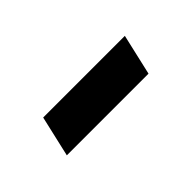

<svg xmlns="http://www.w3.org/2000/svg" viewBox="-4 -653 384 384"><g transform="rotate(-45 188.0 -461.5)"><path d="M62.5 -418.5 82.5 -505.4H313.5L293.5 -418.5Z"/></g></svg>

Font: Libertinage
Style: f
Weight: 400
Designer: OSP
Foundry: OSP
Version: Version 1.0; 2008; OFL relea